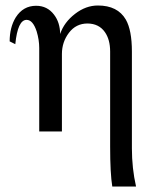

<svg xmlns="http://www.w3.org/2000/svg" viewBox="-20 -478 572 698"><path d="M474.6 200.2H388.2Q380.4 152.8 380.4 54.7V-290.5Q380.4 -334 361.3 -361.3Q339.8 -392.1 298.3 -392.6Q256.3 -392.6 230.7 -358.9Q205.1 -325.2 205.1 -281.7V0H122.6V-303.7Q122.6 -333 113.3 -363.8Q99.6 -405.8 76.7 -405.8Q44.4 -405.8 35.6 -317.4L15.1 -327.6Q15.1 -378.4 37.1 -414.6Q64 -457 111.3 -457Q151.9 -457 176.3 -424.8Q198.2 -396.5 198.7 -354.5Q212.9 -397 252.9 -427.7Q292 -458 335.9 -458Q407.7 -458 437.5 -406.7Q459.5 -368.2 459.5 -290.5V61.5Q459.5 133.8 474.6 200.2Z"/></svg>

Font: Accordance
Style: Regular
Weight: 400
Version: Version 1.1 (build May 11, 2018) Miklal Software Solutions, 